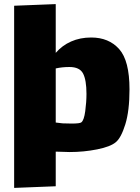

<svg xmlns="http://www.w3.org/2000/svg" viewBox="-20 -707 683 937"><path d="M612 -271Q612 -166 591.5 -100Q571 -34 545 -13Q519 9 454 22Q389 35 320 35Q300 35 252 33V202L49 210V-679L252 -687V-449Q283 -485 327 -504.5Q371 -524 425 -524Q511 -524 561.5 -467.5Q612 -411 612 -271ZM402 -249Q402 -316 385.5 -348Q369 -380 319 -380Q283 -380 252 -373V-109L286 -105Q301 -104 330 -104Q370 -104 377 -110Q390 -120 396 -164.5Q402 -209 402 -249Z"/></svg>

Font: Lalezar
Style: Regular
Weight: 400
Designer: Borna Izadpanah
Foundry: Borna Izadpanah
Version: Version 1.003;November 28, 2018;FontCreator 11.5.0.2421 64-b